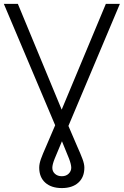

<svg xmlns="http://www.w3.org/2000/svg" viewBox="-20 -747 634 983"><path d="M-0.4 -727.3H71.4L295.8 -185.7L522 -727.3H593.8L330.3 -102.3Q356.5 -39.4 374.6 0.9Q392.8 41.2 402.3 66.9Q411.9 92.7 411.9 111.2Q411.9 160.2 381.2 188Q350.5 215.9 296.5 215.9Q242.5 215.9 211.6 188Q180.8 160.2 180.8 111.2Q180.8 91.6 189.6 66.8Q198.5 41.9 216.1 2.5Q233.7 -36.9 259.9 -99.8L262.4 -105.8ZM297.2 -23.8Q272.7 33.7 260.3 64.5Q247.9 95.2 247.9 112.2Q247.9 130.7 261.4 142.9Q274.9 155.2 296.5 155.2Q318.2 155.2 331.3 142.4Q344.5 129.6 344.8 112.2Q344.8 95.2 333.5 65.3Q322.1 35.5 297.2 -23.8Z"/></svg>

Font: Inter Zeller Light
Style: Regular
Weight: 300
Designer: Rasmus Andersson; Joe Bland
Foundry: zeller
Version: Version 3.015;git-dec3a8cb1